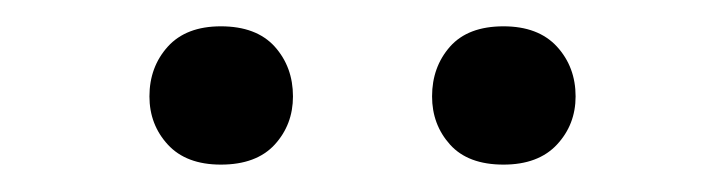

<svg xmlns="http://www.w3.org/2000/svg" viewBox="-20 -711 540 143"><path d="M91.3 -639.2Q91.3 -661.1 105 -676.3Q118.7 -691.4 144.5 -691.4Q170.9 -691.4 184.6 -676.3Q198.2 -661.1 198.2 -639.2Q198.2 -618.2 184.6 -603.3Q170.9 -588.4 144.5 -588.4Q118.7 -588.4 105 -603.3Q91.3 -618.2 91.3 -639.2ZM301.8 -639.2Q301.8 -661.1 315.2 -676.3Q328.6 -691.4 355 -691.4Q380.9 -691.4 394.8 -676.3Q408.7 -661.1 408.7 -639.2Q408.7 -618.2 394.8 -603.3Q380.9 -588.4 355 -588.4Q328.6 -588.4 315.2 -603.3Q301.8 -618.2 301.8 -639.2Z"/></svg>

Font: RobotoFlex
Style: Regular
Weight: 400
Designer: Berlow after Robertson
Foundry: Google
Version: Version 2.136